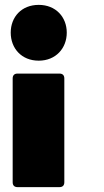

<svg xmlns="http://www.w3.org/2000/svg" viewBox="-20 -592 428 788"><path d="M52 176H224C237 176 244 169 244 156V-270C244 -283 237 -290 224 -290H52C39 -290 32 -283 32 -270V156C32 169 39 176 52 176ZM24 -458C24 -394 68 -343 139 -343C209 -343 254 -394 254 -458C254 -522 209 -572 139 -572C68 -572 24 -522 24 -458Z"/></svg>

Font: Malmofest Black-Rounded
Style: Regular
Weight: 800
Designer: Jonny Pinhorn (Poppins), Kolossal
Version: Version 1.004;Glyphs 3.1.2 (3151)